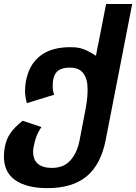

<svg xmlns="http://www.w3.org/2000/svg" viewBox="-37 -761 693 977"><path d="M204.6 196.3Q99.1 196.3 41 156Q-17.1 115.7 -17.1 35.2Q-17.1 10.7 -12.5 -12.5Q-7.8 -35.6 -1.5 -51.3Q4.9 -66.9 15.9 -83Q26.9 -99.1 41.5 -113.8Q48.3 -120.6 57.9 -129.4Q67.4 -138.2 78.1 -146.5L173.8 -114.7Q155.3 -86.9 147.2 -63.5Q139.2 -40 134.8 -17.6Q131.3 -0.5 131.3 12.2Q131.3 29.3 136.5 44.2Q141.6 59.1 153.1 70.1Q164.6 81.1 182.9 87.2Q201.2 93.3 227.1 93.3Q253.4 93.3 275.9 85.7Q298.3 78.1 317.4 59.1Q334 42.5 347.4 16.1Q360.8 -10.3 367.7 -45.9L394 -182.6Q396.5 -194.8 398.7 -207.5Q400.9 -220.2 402.6 -231.7Q404.3 -243.2 405.5 -252.4Q406.7 -261.7 407.2 -267.6Q408.2 -278.8 408.4 -290.3Q408.7 -301.8 408.7 -308.6Q408.7 -320.8 407.2 -334Q405.8 -347.2 401.6 -359.6Q397.5 -372.1 390.4 -383.3Q383.3 -394.5 372.6 -402.3Q352.1 -417 316.9 -417Q283.7 -417 262.7 -404.1Q241.7 -391.1 234.9 -360.8Q232.4 -351.1 231.7 -339.1Q231 -327.1 231.4 -316.9Q231.4 -307.1 233.2 -297.9Q234.9 -288.6 238.3 -278.8L99.6 -236.3Q90.3 -270.5 90.3 -299.3Q90.3 -312 92 -328.4Q93.8 -344.7 97.7 -360.8Q106.9 -401.4 126.2 -431.4Q145.5 -461.4 173.8 -481.4Q202.1 -501.5 239.3 -511.2Q276.4 -521 321.3 -521Q336.9 -521 348.6 -519.8Q360.4 -518.6 369.9 -516.4Q379.4 -514.2 387.5 -511Q395.5 -507.8 404.3 -503.9Q418.9 -497.1 430.7 -490.2Q442.4 -483.4 451.2 -477.1Q452.6 -484.9 454.1 -491.9Q455.6 -499 456.5 -505.9Q458 -514.2 459 -519Q460 -523.9 461.9 -532.2Q462.9 -536.1 463.6 -539.1Q464.4 -542 464.8 -544.7Q465.3 -547.4 465.8 -550.5Q466.3 -553.7 467.3 -558.6Q468.8 -567.4 469.5 -571.3Q470.2 -575.2 470.7 -577.4Q471.2 -579.6 471.7 -581.5Q472.2 -583.5 473.1 -587.9L502.9 -740.7H635.7L501 -49.8Q476.6 76.2 404.1 136.2Q331.5 196.3 204.6 196.3Z"/></svg>

Font: Hack
Style: Bold Italic
Weight: 700
Italic angle: -11°
Monospace: yes
Designer: Christopher Simpkins
Foundry: Christopher Simpkins
Version: Version 2.017; ttfautohint (v1.4.1) -l 4 -r 80 -G 350 -x 0 -